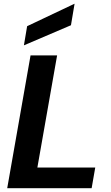

<svg xmlns="http://www.w3.org/2000/svg" viewBox="-20 -992 586 1012"><path d="M18 0 141 -700H281L177 -109H482L463 0ZM106 -753 123 -854 372 -972H373L354 -859Z"/></svg>

Font: DM Sans 28pt ExtraBold
Style: Italic
Weight: 800
Italic angle: -10°
Version: Version 4.004;gftools[0.9.30]